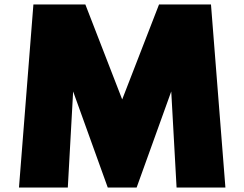

<svg xmlns="http://www.w3.org/2000/svg" viewBox="-20 -845 1101 865"><path d="M65.5 0H285.5L309.5 -433L465.5 0H595.5L751.5 -433L775.5 0H995.5L930.5 -825H696.5L530.5 -397L364.5 -825H130.5Z"/></svg>

Font: Spartan Black
Style: Regular
Weight: 900
Designer: Matt Bailey, Mirko Velimirovic
Foundry: Matt Bailey
Version: Version 1.003; ttfautohint (v1.8.3)